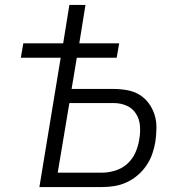

<svg xmlns="http://www.w3.org/2000/svg" viewBox="-20 -755 740 775"><path d="M139 0 225 -522H64L74 -580H235L260 -735H325L300 -580H461L451 -522H290L269 -396H438Q466 -396 493.5 -391Q521 -386 543 -372.5Q565 -359 580.5 -338Q596 -317 604 -291.5Q612 -266 611.5 -238Q611 -210 607 -182Q603 -158 594.5 -133.5Q586 -109 571 -87Q556 -65 535.5 -47.5Q515 -30 491 -19Q467 -8 442 -4Q417 0 393 0ZM392 -58Q418 -58 445.5 -66.5Q473 -75 494 -94Q515 -113 526.5 -139Q538 -165 542 -192Q547 -219 545 -246.5Q543 -274 529 -296Q515 -318 491 -328.5Q467 -339 439 -339H260L213 -58Z"/></svg>

Font: Iosevka Aile Light Oblique
Style: Regular
Weight: 300
Italic angle: -9°
Designer: Belleve Invis
Foundry: Belleve Invis
Version: Version 31.1.0; ttfautohint (v1.8.4)